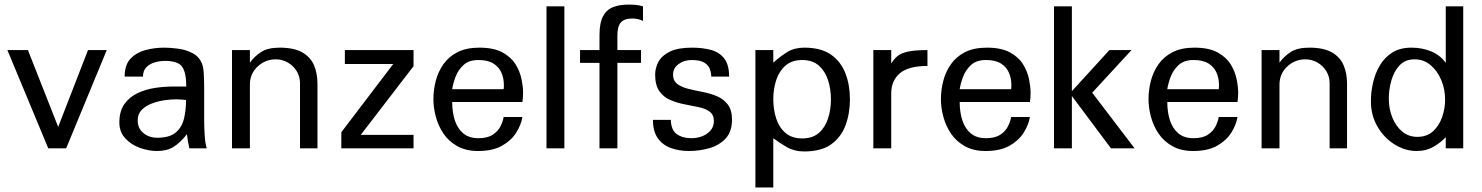

<svg xmlns="http://www.w3.org/2000/svg" viewBox="-20 -656 6552 849"><path d="M452.1 -434.6H369.1L237.3 -94.7L103.5 -434.6H12.7L193.4 0H272.5Z M802.7 -213.9Q802.7 -168.9 793.5 -130.9Q784.2 -92.8 756.8 -69.8Q729.5 -46.9 674.8 -46.9Q639.6 -46.9 614.3 -67.4Q588.9 -87.9 588.9 -124Q588.9 -152.3 606.9 -170.4Q625 -188.5 652.3 -198.7Q679.7 -209 708.5 -212.9Q737.3 -216.8 758.8 -216.8Q767.6 -216.8 781.7 -215.8Q795.9 -214.8 802.7 -213.9ZM894.5 0Q887.7 -18.6 885.3 -55.2Q882.8 -91.8 882.8 -122.1V-264.6Q882.8 -293 881.3 -325.2Q879.9 -357.4 874 -372.1Q862.3 -404.3 833.5 -419.9Q804.7 -435.5 770 -440.4Q735.4 -445.3 706.1 -445.3Q663.1 -445.3 623 -434.6Q583 -423.8 557.1 -396.5Q531.2 -369.1 531.2 -317.4H612.3Q612.3 -343.8 627.4 -358.9Q642.6 -374 665 -380.4Q687.5 -386.7 709 -386.7Q768.6 -386.7 786.1 -359.9Q803.7 -333 803.7 -273.4H744.1Q706.1 -273.4 664.6 -267.1Q623 -260.7 587.4 -243.7Q551.8 -226.6 529.8 -195.3Q507.8 -164.1 507.8 -114.3Q507.8 -72.3 534.2 -43.9Q560.5 -15.6 599.1 -2Q637.7 11.7 674.8 11.7Q717.8 11.7 747.1 -6.3Q776.4 -24.4 806.6 -62.5Q808.6 -45.9 811 -31.2Q813.5 -16.6 817.4 0Z M1383.8 0V-285.2Q1383.8 -332 1368.2 -368.2Q1352.5 -404.3 1315.9 -424.8Q1279.3 -445.3 1216.8 -445.3Q1164.1 -445.3 1134.3 -425.8Q1104.5 -406.2 1085 -378.9V-434.6H1005.9V0H1085V-281.2Q1085 -330.1 1119.1 -361.8Q1153.3 -393.6 1199.2 -393.6Q1228.5 -393.6 1252.9 -379.4Q1277.3 -365.2 1292 -341.3Q1306.6 -317.4 1306.6 -288.1V0Z M1808.6 0V-59.6H1575.2L1808.6 -363.3V-434.6H1504.9V-373H1718.8L1489.3 -71.3V0Z M2207 -261.7H1979.5Q1983.4 -287.1 1994.6 -316.9Q2005.9 -346.7 2029.8 -368.7Q2053.7 -390.6 2095.7 -390.6Q2137.7 -390.6 2162.1 -375Q2186.5 -359.4 2197.3 -334.5Q2208 -309.6 2208 -281.2Q2208 -276.4 2208 -271.5Q2208 -266.6 2207 -261.7ZM2290 -138.7H2207Q2204.1 -120.1 2193.4 -98.1Q2182.6 -76.2 2159.2 -60.5Q2135.7 -44.9 2095.7 -44.9Q2053.7 -44.9 2028.3 -66.4Q2002.9 -87.9 1991.2 -124Q1979.5 -160.2 1979.5 -205.1H2290Q2293 -224.6 2293 -246.1Q2293 -271.5 2286.1 -305.7Q2279.3 -339.8 2259.8 -371.6Q2240.2 -403.3 2201.7 -424.3Q2163.1 -445.3 2099.6 -445.3Q2042 -445.3 2002.9 -425.3Q1963.9 -405.3 1940.4 -371.6Q1917 -337.9 1906.7 -297.9Q1896.5 -257.8 1896.5 -216.8Q1896.5 -179.7 1907.2 -139.6Q1918 -99.6 1940.9 -65.4Q1963.9 -31.2 2002 -9.8Q2040 11.7 2093.8 11.7Q2158.2 11.7 2199.2 -11.2Q2240.2 -34.2 2262.2 -68.8Q2284.2 -103.5 2290 -138.7Z M2475.6 0V-627.9H2396.5V0Z M2823.2 -563.5V-627.9Q2807.6 -632.8 2792 -634.3Q2776.4 -635.7 2760.7 -635.7Q2719.7 -635.7 2690.9 -624.5Q2662.1 -613.3 2646.5 -584Q2630.9 -554.7 2630.9 -501V-434.6H2544.9V-377.9H2630.9V0H2710V-377.9H2814.5V-434.6H2710V-498Q2710 -540 2725.6 -557.1Q2741.2 -574.2 2776.4 -574.2Q2790 -574.2 2801.8 -571.3Q2813.5 -568.4 2823.2 -563.5Z M3216.8 -127Q3216.8 -169.9 3197.8 -194.3Q3178.7 -218.8 3149.4 -231Q3120.1 -243.2 3086.4 -249.5Q3052.7 -255.9 3023.4 -263.2Q2994.1 -270.5 2975.1 -284.7Q2956.1 -298.8 2956.1 -326.2Q2956.1 -354.5 2980.5 -372.6Q3004.9 -390.6 3038.1 -390.6Q3076.2 -390.6 3094.7 -378.9Q3113.3 -367.2 3119.1 -350.1Q3125 -333 3125 -317.4H3204.1Q3204.1 -370.1 3182.1 -397.9Q3160.2 -425.8 3123 -435.5Q3085.9 -445.3 3040 -445.3Q2977.5 -445.3 2941.9 -427.7Q2906.2 -410.2 2891.6 -382.8Q2877 -355.5 2877 -326.2Q2877 -279.3 2895.5 -252.9Q2914.1 -226.6 2943.8 -213.9Q2973.6 -201.2 3006.8 -194.8Q3040 -188.5 3069.8 -182.1Q3099.6 -175.8 3118.2 -162.1Q3136.7 -148.4 3136.7 -121.1Q3136.7 -95.7 3121.6 -78.6Q3106.4 -61.5 3084 -53.2Q3061.5 -44.9 3037.1 -44.9Q2998 -44.9 2972.7 -63Q2947.3 -81.1 2946.3 -126H2867.2Q2867.2 -75.2 2888.7 -44.9Q2910.2 -14.6 2946.3 -1.5Q2982.4 11.7 3026.4 11.7Q3073.2 11.7 3117.2 -1Q3161.1 -13.7 3189 -43.9Q3216.8 -74.2 3216.8 -127Z M3654.3 -216.8Q3654.3 -171.9 3641.6 -132.3Q3628.9 -92.8 3601.1 -68.4Q3573.2 -43.9 3527.3 -43.9Q3481.4 -43.9 3453.1 -68.4Q3424.8 -92.8 3412.1 -132.3Q3399.4 -171.9 3399.4 -216.8Q3399.4 -261.7 3412.1 -301.3Q3424.8 -340.8 3453.1 -365.7Q3481.4 -390.6 3527.3 -390.6Q3573.2 -390.6 3601.1 -365.7Q3628.9 -340.8 3641.6 -301.3Q3654.3 -261.7 3654.3 -216.8ZM3738.3 -216.8Q3738.3 -280.3 3718.3 -332Q3698.2 -383.8 3654.3 -414.6Q3610.4 -445.3 3536.1 -445.3Q3493.2 -445.3 3461.9 -426.3Q3430.7 -407.2 3399.4 -378.9V-434.6H3320.3V172.9H3399.4V-44.9Q3427.7 -23.4 3460.4 -4.9Q3493.2 13.7 3536.1 13.7Q3610.4 13.7 3654.3 -17.1Q3698.2 -47.9 3718.3 -100.6Q3738.3 -153.3 3738.3 -216.8Z M4081.1 -364.3V-434.6Q4025.4 -434.6 3994.6 -427.7Q3963.9 -420.9 3948.2 -407.7Q3932.6 -394.5 3920.9 -375V-434.6H3841.8V0H3920.9V-243.2Q3920.9 -298.8 3958.5 -331.5Q3996.1 -364.3 4081.1 -364.3Z M4451.2 -261.7H4223.6Q4227.5 -287.1 4238.8 -316.9Q4250 -346.7 4273.9 -368.7Q4297.9 -390.6 4339.8 -390.6Q4381.8 -390.6 4406.2 -375Q4430.7 -359.4 4441.4 -334.5Q4452.1 -309.6 4452.1 -281.2Q4452.1 -276.4 4452.1 -271.5Q4452.1 -266.6 4451.2 -261.7ZM4534.2 -138.7H4451.2Q4448.2 -120.1 4437.5 -98.1Q4426.8 -76.2 4403.3 -60.5Q4379.9 -44.9 4339.8 -44.9Q4297.9 -44.9 4272.5 -66.4Q4247.1 -87.9 4235.4 -124Q4223.6 -160.2 4223.6 -205.1H4534.2Q4537.1 -224.6 4537.1 -246.1Q4537.1 -271.5 4530.3 -305.7Q4523.4 -339.8 4503.9 -371.6Q4484.4 -403.3 4445.8 -424.3Q4407.2 -445.3 4343.8 -445.3Q4286.1 -445.3 4247.1 -425.3Q4208 -405.3 4184.6 -371.6Q4161.1 -337.9 4150.9 -297.9Q4140.6 -257.8 4140.6 -216.8Q4140.6 -179.7 4151.4 -139.6Q4162.1 -99.6 4185.1 -65.4Q4208 -31.2 4246.1 -9.8Q4284.2 11.7 4337.9 11.7Q4402.3 11.7 4443.4 -11.2Q4484.4 -34.2 4506.3 -68.8Q4528.3 -103.5 4534.2 -138.7Z M4997.1 0 4809.6 -246.1 4983.4 -434.6H4885.7L4719.7 -252.9V-627.9H4640.6V0H4719.7V-231.4L4892.6 0Z M5369.1 -261.7H5141.6Q5145.5 -287.1 5156.7 -316.9Q5168 -346.7 5191.9 -368.7Q5215.8 -390.6 5257.8 -390.6Q5299.8 -390.6 5324.2 -375Q5348.6 -359.4 5359.4 -334.5Q5370.1 -309.6 5370.1 -281.2Q5370.1 -276.4 5370.1 -271.5Q5370.1 -266.6 5369.1 -261.7ZM5452.1 -138.7H5369.1Q5366.2 -120.1 5355.5 -98.1Q5344.7 -76.2 5321.3 -60.5Q5297.9 -44.9 5257.8 -44.9Q5215.8 -44.9 5190.4 -66.4Q5165 -87.9 5153.3 -124Q5141.6 -160.2 5141.6 -205.1H5452.1Q5455.1 -224.6 5455.1 -246.1Q5455.1 -271.5 5448.2 -305.7Q5441.4 -339.8 5421.9 -371.6Q5402.3 -403.3 5363.8 -424.3Q5325.2 -445.3 5261.7 -445.3Q5204.1 -445.3 5165 -425.3Q5126 -405.3 5102.5 -371.6Q5079.1 -337.9 5068.8 -297.9Q5058.6 -257.8 5058.6 -216.8Q5058.6 -179.7 5069.3 -139.6Q5080.1 -99.6 5103 -65.4Q5126 -31.2 5164.1 -9.8Q5202.1 11.7 5255.9 11.7Q5320.3 11.7 5361.3 -11.2Q5402.3 -34.2 5424.3 -68.8Q5446.3 -103.5 5452.1 -138.7Z M5936.5 0V-285.2Q5936.5 -332 5920.9 -368.2Q5905.3 -404.3 5868.7 -424.8Q5832 -445.3 5769.5 -445.3Q5716.8 -445.3 5687 -425.8Q5657.2 -406.2 5637.7 -378.9V-434.6H5558.6V0H5637.7V-281.2Q5637.7 -330.1 5671.9 -361.8Q5706.1 -393.6 5752 -393.6Q5781.2 -393.6 5805.7 -379.4Q5830.1 -365.2 5844.7 -341.3Q5859.4 -317.4 5859.4 -288.1V0Z M6370.1 -213.9Q6370.1 -177.7 6357.4 -139.6Q6344.7 -101.6 6317.4 -76.2Q6290 -50.8 6247.1 -50.8Q6209 -50.8 6180.7 -74.2Q6152.3 -97.7 6136.7 -136.2Q6121.1 -174.8 6121.1 -219.7Q6121.1 -259.8 6132.3 -299.8Q6143.6 -339.8 6168.5 -366.7Q6193.4 -393.6 6235.4 -393.6Q6275.4 -393.6 6305.7 -368.2Q6335.9 -342.8 6353 -302.2Q6370.1 -261.7 6370.1 -213.9ZM6450.2 0V-627.9H6373V-377.9Q6348.6 -412.1 6308.6 -428.7Q6268.6 -445.3 6221.7 -445.3Q6170.9 -445.3 6136.7 -423.8Q6102.5 -402.3 6081.5 -366.7Q6060.5 -331.1 6051.3 -290Q6042 -249 6042 -209Q6042 -145.5 6071.3 -95.7Q6100.6 -45.9 6147 -17.1Q6193.4 11.7 6244.1 11.7Q6287.1 11.7 6320.8 -8.3Q6354.5 -28.3 6373 -49.8V0Z"/></svg>

Font: Namkio Khamti
Style: Regular
Weight: 400
Designer: Debbi Hosken
Foundry: SIL International
Version: Version 3.917